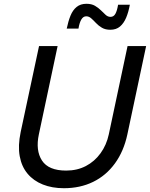

<svg xmlns="http://www.w3.org/2000/svg" viewBox="-20 -983 791 1013"><path d="M317 10Q255 10 206 -9.5Q157 -29 125.5 -66.5Q94 -104 84 -159Q74 -214 89 -286L186 -740H284L185 -274Q167 -189 201.5 -136Q236 -83 329 -83Q387 -83 433 -107Q479 -131 510.5 -174.5Q542 -218 554 -274L653 -740H751L652 -274Q633 -185 586.5 -121Q540 -57 471.5 -23.5Q403 10 317 10ZM562 -826Q536 -826 518 -836.5Q500 -847 486.5 -861.5Q473 -876 461 -886.5Q449 -897 435 -897Q419 -897 409 -880Q399 -863 394 -832H332Q340 -871 352 -900.5Q364 -930 384.5 -946.5Q405 -963 436 -963Q463 -963 481 -952.5Q499 -942 512.5 -928.5Q526 -915 537.5 -904.5Q549 -894 563 -894Q580 -894 589 -910.5Q598 -927 603 -958H665Q658 -919 645.5 -889.5Q633 -860 613 -843Q593 -826 562 -826Z"/></svg>

Font: Be Vietnam Pro Variable Thin
Style: Italic
Weight: 100
Italic angle: -12°
Designer: Lam Bao, Tony Le, Vietanh Nguyen
Foundry: Yellow Type Foundry
Version: Version 1.002